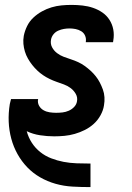

<svg xmlns="http://www.w3.org/2000/svg" viewBox="-20 -548 540 783"><path d="M348 215Q312 215 276 213Q240 211 206.5 201.5Q173 192 143.5 175Q114 158 91 134Q68 110 51.5 80.5Q35 51 26 17.5Q17 -16 15.5 -51.5Q14 -87 20 -124Q21 -129 22.5 -134Q24 -139 25 -144H136L135 -142Q133 -128 139.5 -116.5Q146 -105 157.5 -98.5Q169 -92 182.5 -90Q196 -88 209 -88Q222 -88 235 -89.5Q248 -91 260.5 -96.5Q273 -102 282.5 -112Q292 -122 294 -135Q297 -151 289 -165Q281 -179 268.5 -188.5Q256 -198 241 -203.5Q226 -209 211.5 -214Q197 -219 182.5 -226Q168 -233 155.5 -241.5Q143 -250 132 -260.5Q121 -271 111.5 -283Q102 -295 94 -309Q86 -323 81.5 -338Q77 -353 75.5 -369Q74 -385 77 -402Q81 -422 90.5 -441.5Q100 -461 116 -476Q132 -491 151 -501.5Q170 -512 190 -518Q210 -524 230.5 -526Q251 -528 272 -528Q294 -528 316.5 -525.5Q339 -523 359.5 -516Q380 -509 397.5 -497Q415 -485 426.5 -467Q438 -449 442 -427.5Q446 -406 442 -383L441 -376H330V-378Q332 -391 327 -402.5Q322 -414 311.5 -420.5Q301 -427 288.5 -429.5Q276 -432 264 -432Q252 -432 240.5 -430Q229 -428 217.5 -423Q206 -418 198 -408Q190 -398 188 -386Q185 -369 192.5 -355Q200 -341 212.5 -331.5Q225 -322 239.5 -316.5Q254 -311 269.5 -306Q285 -301 299 -294.5Q313 -288 325.5 -279Q338 -270 349.5 -259.5Q361 -249 370.5 -237Q380 -225 387 -211.5Q394 -198 399.5 -183Q405 -168 406 -151.5Q407 -135 404 -118Q401 -98 390 -78Q379 -58 362.5 -43Q346 -28 326 -18Q306 -8 285 -2Q264 4 243 6Q222 8 201 8Q172 8 143 3.5Q114 -1 89 -13Q96 13 110 34.5Q124 56 144 72Q164 88 188.5 97.5Q213 107 239 112Q265 117 293 118Q321 119 348 119H349V215Z"/></svg>

Font: Iosevka Term Curly
Style: Bold Italic
Weight: 700
Italic angle: -9°
Designer: Belleve Invis
Foundry: Belleve Invis
Version: Version 32.3.0